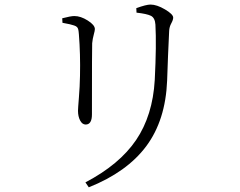

<svg xmlns="http://www.w3.org/2000/svg" viewBox="-20 -760 1040 833"><path d="M705.1 -410.2Q698.2 -238.3 614.7 -126Q531.2 -13.7 365.2 52.7L350.6 31.2Q498 -45.9 570.3 -152.3Q642.6 -258.8 651.4 -413.1Q659.2 -565.4 654.3 -653.3Q652.3 -682.6 634.8 -691.4Q617.2 -700.2 572.3 -705.1L571.3 -724.6Q614.3 -740.2 632.8 -740.2Q660.2 -740.2 695.8 -719.2Q731.4 -698.2 731.4 -683.6Q731.4 -673.8 723.1 -658.7Q714.8 -643.6 713.9 -626Q711.9 -595.7 709 -517.6Q706.1 -439.5 705.1 -410.2ZM301.8 -649.4Q289.1 -654.3 251 -661.1L250 -680.7Q287.1 -690.4 302.7 -690.4Q330.1 -690.4 360.8 -670.9Q391.6 -651.4 391.6 -633.8Q391.6 -627 386.7 -609.4Q381.8 -591.8 379.9 -572.3Q378.9 -561.5 378.9 -263.7Q378.9 -219.7 351.6 -219.7Q336.9 -219.7 327.6 -237.3Q318.4 -254.9 318.4 -279.3Q318.4 -289.1 322.3 -336.4Q326.2 -383.8 327.1 -431.6Q329.1 -525.4 322.3 -610.4Q321.3 -624 319.8 -630.9Q318.4 -637.7 314.5 -642.1Q310.5 -646.5 301.8 -649.4Z"/></svg>

Font: GenYoMin TW TTF Light
Style: Regular
Weight: 300
Version: Version 1.300